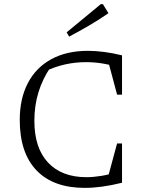

<svg xmlns="http://www.w3.org/2000/svg" viewBox="-20 -906 711 933"><path d="M392 7Q239 7 157.5 -78Q76 -163 76 -323Q76 -427 115.5 -502.5Q155 -578 229.5 -618.5Q304 -659 407 -659Q444 -659 486.5 -653.5Q529 -648 573 -637L559 -579Q519 -591 478.5 -597.5Q438 -604 398 -604Q346 -604 296.5 -593Q247 -582 199 -559L226 -580Q187 -523 167 -458Q147 -393 147 -319Q147 -187 213.5 -116Q280 -45 400 -45Q434 -45 473.5 -51.5Q513 -58 556 -72L573 -18Q473 7 392 7ZM497 -17 549 -209H573V-18ZM549 -446 498 -637H573V-446ZM316 -728 304 -749 470 -886H480L507 -842Q461 -810 413 -782Q365 -754 316 -728Z"/></svg>

Font: Piazzolla 24pt Light
Style: Regular
Weight: 300
Designer: Juan Pablo del Peral
Foundry: Huerta Tipografica
Version: Version 2.005